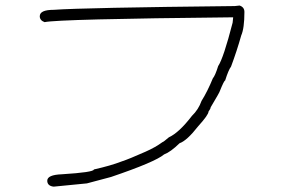

<svg xmlns="http://www.w3.org/2000/svg" viewBox="-20 -569 1040 700"><path d="M853.5 -548.8Q871.1 -543 871.1 -525.4Q871.1 -465.8 859.4 -439.5Q843.8 -383.8 822.3 -326.2Q813 -314 800.8 -275.4Q796.9 -275.4 781.2 -236.3Q781.2 -233.4 748 -177.7Q748 -172.9 740.2 -162.1Q740.2 -150.4 703.1 -109.4Q661.1 -55.7 634.8 -46.9Q601.6 -14.6 578.1 -5.9Q545.9 21.5 384.8 76.2L296.9 99.6L177.7 111.3H173.8Q152.3 107.9 152.3 89.8Q152.3 68.4 205.1 66.4Q322.3 59.1 322.3 48.8Q383.3 35.2 423.8 19.5Q450.7 10.7 509.8 -15.6Q546.4 -31.7 572.3 -50.8Q575.2 -50.8 595.7 -68.4Q632.8 -85.4 679.7 -146.5Q703.6 -169.4 714.8 -201.2Q736.3 -235.4 755.9 -283.2Q764.6 -293.5 775.4 -328.1Q794.9 -357.4 828.1 -486.3Q828.1 -488.8 830.1 -505.9Q194.3 -499.5 142.6 -488.3Q125 -494.6 125 -509.8Q125 -533.2 175.8 -533.2Q284.7 -541 835.9 -546.9Z"/></svg>

Font: CEF Fonts CJK
Style: Regular
Weight: 400
Designer: PartyBoss (派对大魔王)
Version: Release 2.25